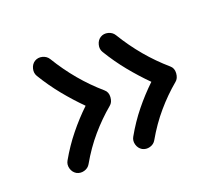

<svg xmlns="http://www.w3.org/2000/svg" viewBox="-73 -602 686 587"><g transform="rotate(-20 269.5 -308.0)"><path d="M299.3 -490.2Q310.5 -497.1 324.2 -493.7Q337.9 -490.2 344.7 -479Q396 -394.5 467.8 -332.5Q479 -323.2 477.8 -306.9Q476.6 -290.5 466.8 -282.7Q431.6 -253.4 400.9 -217.5Q370.1 -181.6 344.7 -137.2Q338.4 -126 325.2 -122.3Q312 -118.7 300.3 -125Q289.1 -131.8 285.4 -145Q281.7 -158.2 288.1 -169.4Q311 -210 338.6 -244.1Q366.2 -278.3 397.5 -308.1Q367.2 -338.4 339.6 -372.3Q312 -406.2 288.6 -444.8Q281.7 -456.1 285.2 -469.7Q288.6 -483.4 299.3 -490.2ZM85.4 -490.2Q96.7 -497.1 110.4 -493.7Q124 -490.2 130.9 -479Q182.1 -394.5 253.9 -332.5Q265.1 -323.2 263.9 -306.9Q262.7 -290.5 252.9 -282.7Q217.8 -253.4 187 -217.5Q156.2 -181.6 130.9 -137.2Q124.5 -126 111.3 -122.3Q98.1 -118.7 86.4 -125Q75.2 -131.8 71.5 -145Q67.9 -158.2 74.2 -169.4Q97.2 -210 124.8 -244.1Q152.3 -278.3 183.6 -308.1Q153.3 -338.4 125.7 -372.3Q98.1 -406.2 74.7 -444.8Q67.9 -456.1 71.3 -469.7Q74.7 -483.4 85.4 -490.2Z"/></g></svg>

Font: Mikhak Medium
Style: Regular
Weight: 500
Designer: Amin Abedi
Version: Version 3.3